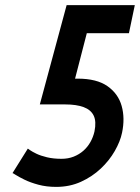

<svg xmlns="http://www.w3.org/2000/svg" viewBox="-20 -720 548 752"><path d="M274 -412 320 -590H485L508 -700H241L136 -311H236Q279 -311 307.5 -300.5Q336 -290 347 -267Q358 -244 350 -205Q345 -183 334 -163.5Q323 -144 306.5 -129.5Q290 -115 268.5 -106.5Q247 -98 221 -98Q189 -98 164 -104Q139 -110 122.5 -118Q106 -126 97.5 -132Q89 -138 89 -138L29 -42Q29 -43 41.5 -35Q54 -27 76.5 -16Q99 -5 130.5 3.5Q162 12 200 12Q253 12 297 -8Q341 -28 374.5 -59.5Q408 -91 429.5 -128.5Q451 -166 458 -200Q470 -257 456.5 -305Q443 -353 401 -382.5Q359 -412 284 -412Z"/></svg>

Font: Advent Pro
Style: Bold Italic
Weight: 700
Italic angle: -12°
Designer: VivaRado, Andreas Kalpakidis
Foundry: VivaRado, Andreas Kalpakidis
Version: Version 3.000